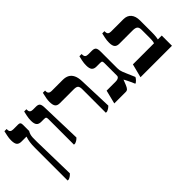

<svg xmlns="http://www.w3.org/2000/svg" viewBox="-40 -1273 2140 2140"><g transform="rotate(-45 1029.5 -203.5)"><path d="M139.8 240V-272.9Q139.8 -326.4 145.2 -361.9Q150.6 -397.5 161.3 -428.4V-430.8H82.6Q44.5 -430.8 27.4 -451.4Q10.4 -472.1 10.4 -523Q10.4 -540.6 12.2 -556.6Q14.1 -572.5 18.5 -593.7Q22.8 -614.9 30.2 -647H65.3V-633Q65.3 -613.2 77.3 -602.6Q89.2 -592 113.1 -592H191.8Q210.6 -592 218.8 -583.3Q227 -574.5 227 -552.6V-454.7Q215.9 -435.4 210.4 -417.6Q204.9 -399.8 203.5 -374.8Q202 -349.8 203 -307.5L214 201.1Q200.1 215.6 187.7 224.4Q175.3 233.2 158.3 240Z M472.3 7V-393.6Q472.3 -416.5 466.7 -423.7Q461.1 -430.8 438.9 -430.8H393.8Q356.4 -430.8 339 -451.4Q321.6 -471.9 321.6 -520.2Q321.6 -539.3 323.4 -556.3Q325.3 -573.3 329.7 -594.8Q334 -616.2 341.4 -647H376.5V-633Q376.5 -613.6 388.2 -602.8Q400 -592 424.3 -592H473.1Q506.7 -592 519.9 -576Q533.1 -560 534.1 -515.9L548.2 -30Q533.2 -14.5 520.5 -6.6Q507.8 1.3 490.7 7Z M975 7V-364.2Q975 -399.3 962.3 -415.1Q949.6 -430.8 906.1 -430.8H688.3Q649.8 -430.8 633 -451.4Q616.1 -472.1 616.1 -524.3Q616.1 -549.4 620.5 -574Q625 -598.6 635.9 -647H671V-633Q671 -613.2 683.6 -602.6Q696.2 -592 718 -592H893.8Q938.7 -592 969.6 -575.1Q1000.6 -558.1 1017.9 -522Q1035.2 -486 1036.8 -429.1L1050.9 -30.2Q1037 -16.3 1024.9 -8.3Q1012.8 -0.4 993.5 7Z M1435.5 9Q1424.3 -17.7 1414.6 -38.8Q1404.8 -59.8 1395.5 -78.6Q1386.1 -97.3 1375.5 -115.6L1352.7 -57.8Q1339.7 -25.4 1327.6 -12.7Q1315.5 0 1295.5 0H1115.1L1155.4 -161.2H1297.9Q1314.6 -161.2 1327.6 -165.3Q1340.6 -169.4 1348 -177.4Q1355.3 -185.4 1355.3 -196V-393.6Q1355.3 -416.5 1350 -423.7Q1344.7 -430.8 1322.5 -430.8H1264.6Q1227.3 -430.8 1209.9 -451.4Q1192.4 -471.9 1192.4 -520.2Q1192.4 -539.3 1194 -556.3Q1195.6 -573.3 1200.2 -594.8Q1204.9 -616.2 1212.2 -647H1247.3V-633Q1247.3 -613.6 1259.1 -602.8Q1270.9 -592 1295.1 -592H1354.8Q1389.5 -592 1402.9 -575.7Q1416.3 -559.5 1416.3 -515.9V-253.6Q1416.3 -234.8 1418.9 -220.5Q1421.5 -206.1 1428.5 -187.7Q1435.5 -169.3 1448.3 -139.7L1490.3 -42.1Q1480.2 -23.4 1466.9 -10.3Q1453.5 2.8 1444.5 9Z M1528.1 0 1569.5 -161.2H1902.3Q1906 -172 1907.8 -182.7Q1909.7 -193.5 1910.4 -208.3Q1911.1 -223.2 1911.1 -246.7V-364.9Q1911.1 -402 1893.9 -416.4Q1876.8 -430.8 1835.1 -430.8H1624.5Q1587.1 -430.8 1569.7 -451.4Q1552.3 -471.9 1552.3 -520.2Q1552.3 -539.3 1554.1 -556.3Q1556 -573.3 1560.4 -594.8Q1564.7 -616.2 1572.1 -647H1607.2V-633Q1607.2 -613.6 1618.9 -602.8Q1630.7 -592 1655 -592H1849.9Q1909 -592 1940.6 -554.7Q1972.1 -517.5 1972.1 -449.9V-268.1Q1972.1 -246.7 1971.2 -227.6Q1970.3 -208.6 1968.2 -192Q1966.2 -175.5 1962.9 -161.2H2024.1V0Z"/></g></svg>

Font: Noto Serif Hebrew
Style: Regular
Weight: 400
Designer: Monotype Design Team
Foundry: Monotype Imaging Inc.
Version: Version 2.003